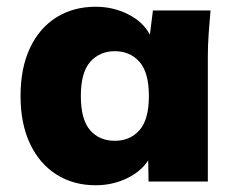

<svg xmlns="http://www.w3.org/2000/svg" viewBox="-20 -539 701 570"><path d="M264 11Q198 11 147.5 -21Q97 -53 69 -112.5Q41 -172 41 -254Q41 -337 69 -396.5Q97 -456 147.5 -487.5Q198 -519 264 -519Q316 -519 360.5 -496.5Q405 -474 425 -436L434 -508H605Q602 -474 599.5 -439Q597 -404 597 -370V0H421L420 -63Q398 -29 355.5 -9Q313 11 264 11ZM321 -121Q366 -121 394 -152.5Q422 -184 422 -254Q422 -324 394 -355.5Q366 -387 321 -387Q276 -387 248 -355.5Q220 -324 220 -254Q220 -184 247.5 -152.5Q275 -121 321 -121Z"/></svg>

Font: Mulish Black
Style: Regular
Weight: 900
Designer: Vernon Adams
Foundry: Vernon Adams
Version: Version 3.603; ttfautohint (v1.8.3)